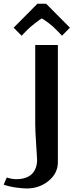

<svg xmlns="http://www.w3.org/2000/svg" viewBox="-111 -832 422 1060"><path d="M143.6 -811.5 274.9 -679.2 231.4 -634.8 201.2 -666Q181.6 -687 157.5 -704.8Q133.3 -722.7 119.6 -730.5Q108.4 -724.1 80.3 -702.1Q52.2 -680.2 38.6 -666L8.3 -634.8L-35.6 -679.2L95.7 -811.5ZM-22.9 157.2Q35.6 157.2 64.7 128.9Q93.8 100.6 93.8 48.8Q93.8 42.5 88.6 -35.6Q83.5 -113.8 83.5 -145V-583.5H208.5V63.5Q208.5 124.5 157.5 166.5Q106.4 208.5 36.6 208.5Q15.1 208.5 -22.7 203.4Q-60.5 198.2 -90.8 187.5L-73.7 147.9Q-44.9 157.2 -22.9 157.2Z"/></svg>

Font: Resagnicto
Style: Bold
Weight: 700
Version: Version 0.9991